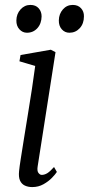

<svg xmlns="http://www.w3.org/2000/svg" viewBox="-20 -750 361 780"><path d="M111 10Q94 10 80.8 3.8Q67.5 -2.5 61.2 -16.8Q55 -31 57.5 -55Q59 -71 64.5 -106Q70 -141 77.5 -187.8Q85 -234.5 93.5 -286.5Q102 -338.5 109.8 -389.2Q117.5 -440 123 -482L59 -501L63.5 -526.5L186.5 -548L205.5 -538L133 -74Q130 -55.5 136.2 -47.5Q142.5 -39.5 149.5 -39.5Q160.5 -39.5 171.8 -46.2Q183 -53 199.5 -71.5L211 -51.5Q205 -42 191 -27.5Q177 -13 156.5 -1.5Q136 10 111 10ZM89.5 -617Q71.5 -617 58.8 -631Q46 -645 46.5 -667.5Q47 -693.5 63.5 -711.8Q80 -730 103.5 -730Q125 -730 137 -716.5Q149 -703 149 -683.5Q148.5 -654 131.8 -635.5Q115 -617 89.5 -617ZM262 -617Q243.5 -617 231 -631Q218.5 -645 219 -667.5Q219.5 -693.5 235.5 -711.8Q251.5 -730 275.5 -730Q297 -730 309.2 -716.5Q321.5 -703 321 -683.5Q321 -654 304 -635.5Q287 -617 262 -617Z"/></svg>

Font: Merriweather 60pt Light
Style: Italic
Weight: 300
Italic angle: -7.8°
Version: Version 2.101